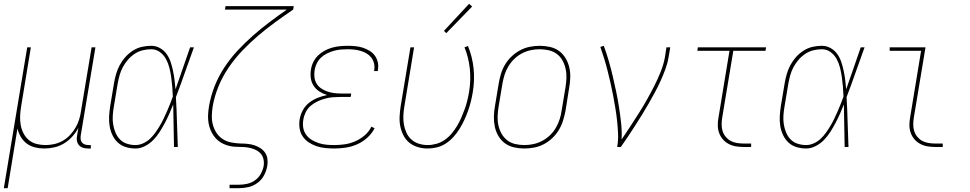

<svg xmlns="http://www.w3.org/2000/svg" viewBox="-40 -767 5060 1002"><path d="M-20 215 102 -520H121L70 -210Q66 -186 65 -162Q64 -138 68 -115Q72 -92 82.5 -71.5Q93 -51 110 -36.5Q127 -22 150 -16Q173 -10 197 -10Q219 -10 242.5 -15Q266 -20 287 -32Q308 -44 325 -62Q342 -80 354 -100.5Q366 -121 373 -143.5Q380 -166 383 -189L438 -520H458L381 -58Q380 -49 381 -39.5Q382 -30 388 -23Q394 -16 403 -13Q412 -10 422 -10H434V8H419Q405 8 392.5 4Q380 0 372 -9.5Q364 -19 361.5 -32Q359 -45 362 -58L369 -100Q356 -75 337 -54Q318 -33 294 -18.5Q270 -4 243.5 2Q217 8 191 8Q166 8 142 2Q118 -4 99.5 -18Q81 -32 69 -52Q57 -72 51 -96L0 215Z M667 8Q641 8 616.5 0.5Q592 -7 574.5 -23.5Q557 -40 546.5 -62.5Q536 -85 532 -110Q528 -135 529.5 -161Q531 -187 535 -213L555 -333Q559 -357 566 -381Q573 -405 585 -427.5Q597 -450 614.5 -469.5Q632 -489 654 -503Q676 -517 700.5 -522.5Q725 -528 749 -528Q774 -528 795 -516Q816 -504 829.5 -485Q843 -466 850.5 -443.5Q858 -421 863 -397Q868 -373 871 -349Q874 -325 876 -301Q895 -355 914 -410Q933 -465 952 -520H972Q948 -455 925.5 -390Q903 -325 878 -260Q882 -195 883.5 -130Q885 -65 888 0H868Q867 -55 866 -110.5Q865 -166 864 -222Q854 -197 843.5 -173Q833 -149 820.5 -125.5Q808 -102 793.5 -79Q779 -56 760 -36.5Q741 -17 716.5 -4.5Q692 8 667 8ZM667 -10Q687 -10 707 -19Q727 -28 742.5 -42.5Q758 -57 770.5 -74.5Q783 -92 794 -110.5Q805 -129 814 -148Q823 -167 831.5 -186Q840 -205 847.5 -224.5Q855 -244 862 -263Q861 -289 859 -314Q857 -339 853.5 -364Q850 -389 844 -413Q838 -437 826.5 -458.5Q815 -480 795 -495Q775 -510 749 -510Q727 -510 704.5 -504.5Q682 -499 662.5 -486Q643 -473 627.5 -455Q612 -437 601 -416.5Q590 -396 584 -374Q578 -352 574 -330L554 -210Q550 -187 548.5 -163.5Q547 -140 550.5 -118Q554 -96 562.5 -75.5Q571 -55 586 -39.5Q601 -24 622.5 -17Q644 -10 667 -10Z M1158 215V197H1208Q1229 197 1251 192Q1273 187 1291.5 173.5Q1310 160 1321 140Q1332 120 1336 99Q1339 80 1334.5 62Q1330 44 1318 32Q1306 20 1289.5 13Q1273 6 1255 3Q1237 0 1218 0Q1199 0 1181 -1.5Q1163 -3 1145.5 -8.5Q1128 -14 1113 -23Q1098 -32 1086.5 -44.5Q1075 -57 1066.5 -72.5Q1058 -88 1053 -105Q1048 -122 1046.5 -140Q1045 -158 1046.5 -177Q1048 -196 1051 -214Q1051 -214 1051 -214Q1051 -214 1051 -214Q1060 -266 1080 -317Q1100 -368 1130.5 -414.5Q1161 -461 1199 -502Q1237 -543 1279.5 -580.5Q1322 -618 1366.5 -651.5Q1411 -685 1457 -717H1134L1137 -735H1493L1490 -717Q1443 -685 1397 -651.5Q1351 -618 1307.5 -581Q1264 -544 1224.5 -502.5Q1185 -461 1153 -414Q1121 -367 1100 -315.5Q1079 -264 1070 -212Q1066 -187 1065.5 -162Q1065 -137 1071.5 -114Q1078 -91 1091 -72Q1104 -53 1123.5 -40.5Q1143 -28 1167 -23.5Q1191 -19 1216 -18H1218Q1236 -18 1254 -16Q1272 -14 1288.5 -8.5Q1305 -3 1319.5 6.5Q1334 16 1343.5 30Q1353 44 1355.5 62Q1358 80 1355 98Q1351 123 1338.5 147Q1326 171 1304.5 187Q1283 203 1258 209Q1233 215 1208 215Z M1704 8Q1680 8 1656.5 5.5Q1633 3 1611 -4.5Q1589 -12 1570.5 -24.5Q1552 -37 1539.5 -55.5Q1527 -74 1523.5 -97.5Q1520 -121 1524 -145Q1528 -169 1540.5 -192Q1553 -215 1573.5 -231Q1594 -247 1618 -256.5Q1642 -266 1667 -271Q1645 -278 1627 -289.5Q1609 -301 1597 -319Q1585 -337 1582 -359.5Q1579 -382 1583 -405Q1586 -425 1595.5 -444Q1605 -463 1620.5 -478Q1636 -493 1655 -503Q1674 -513 1694 -518.5Q1714 -524 1734.5 -526Q1755 -528 1775 -528Q1795 -528 1815 -526Q1835 -524 1853.5 -518Q1872 -512 1888.5 -502Q1905 -492 1916 -477Q1927 -462 1931.5 -442.5Q1936 -423 1932 -402Q1932 -401 1932 -399.5Q1932 -398 1931 -396H1912Q1912 -397 1912.5 -398.5Q1913 -400 1913 -401Q1916 -419 1912 -436Q1908 -453 1898 -466Q1888 -479 1874 -487.5Q1860 -496 1843.5 -501Q1827 -506 1809.5 -508Q1792 -510 1775 -510Q1757 -510 1739 -508.5Q1721 -507 1703 -502Q1685 -497 1667.5 -488.5Q1650 -480 1636 -467Q1622 -454 1613.5 -437Q1605 -420 1602 -402Q1599 -383 1601 -364.5Q1603 -346 1612 -331Q1621 -316 1635.5 -306Q1650 -296 1667 -290Q1684 -284 1702.5 -281.5Q1721 -279 1740 -279H1793L1790 -261H1737Q1717 -261 1697 -259.5Q1677 -258 1657 -252.5Q1637 -247 1617.5 -238Q1598 -229 1581.5 -215Q1565 -201 1555.5 -181.5Q1546 -162 1543 -142Q1539 -121 1542.5 -100.5Q1546 -80 1557.5 -64Q1569 -48 1586 -37.5Q1603 -27 1622.5 -20.5Q1642 -14 1662.5 -12Q1683 -10 1704 -10Q1732 -10 1759.5 -14Q1787 -18 1813.5 -29.5Q1840 -41 1863 -60.5Q1886 -80 1898 -106L1915 -98Q1901 -70 1876.5 -48Q1852 -26 1823 -13.5Q1794 -1 1764 3.5Q1734 8 1704 8Z M2191 8Q2165 8 2140 0.5Q2115 -7 2096 -22.5Q2077 -38 2065.5 -60.5Q2054 -83 2049 -108Q2044 -133 2045.5 -160Q2047 -187 2051 -213L2102 -520H2121L2070 -210Q2066 -186 2065 -162.5Q2064 -139 2068 -116.5Q2072 -94 2081.5 -73.5Q2091 -53 2107.5 -38.5Q2124 -24 2146 -17Q2168 -10 2192 -10Q2214 -10 2237.5 -16.5Q2261 -23 2281 -37Q2301 -51 2317 -70Q2333 -89 2345.5 -110Q2358 -131 2367.5 -153Q2377 -175 2385 -197Q2393 -219 2398.5 -241.5Q2404 -264 2408 -287Q2418 -348 2412 -407.5Q2406 -467 2384 -520L2402 -527Q2425 -472 2431.5 -410Q2438 -348 2427 -284Q2423 -260 2417 -236Q2411 -212 2402.5 -188Q2394 -164 2383 -140.5Q2372 -117 2358.5 -95Q2345 -73 2327 -53Q2309 -33 2287 -18.5Q2265 -4 2240.5 2Q2216 8 2191 8ZM2289 -594 2277 -606 2408 -747 2424 -733Z M2697 8Q2669 8 2642.5 2Q2616 -4 2595.5 -19Q2575 -34 2561.5 -56.5Q2548 -79 2542.5 -105Q2537 -131 2537.5 -158.5Q2538 -186 2543 -213L2563 -333Q2567 -358 2575 -383.5Q2583 -409 2597 -432Q2611 -455 2631.5 -474Q2652 -493 2676 -505.5Q2700 -518 2726 -523Q2752 -528 2777 -528Q2804 -528 2830.5 -522Q2857 -516 2877.5 -501Q2898 -486 2911.5 -463.5Q2925 -441 2931 -415Q2937 -389 2936 -361.5Q2935 -334 2930 -307L2911 -187Q2906 -162 2898 -136.5Q2890 -111 2876 -88Q2862 -65 2842 -46Q2822 -27 2798 -14.5Q2774 -2 2748 3Q2722 8 2697 8ZM2697 -10Q2720 -10 2743.5 -15Q2767 -20 2789 -31.5Q2811 -43 2829.5 -60.5Q2848 -78 2860.5 -99.5Q2873 -121 2880.5 -144Q2888 -167 2891 -190L2911 -310Q2915 -334 2916 -359Q2917 -384 2912 -407Q2907 -430 2896 -450.5Q2885 -471 2866.5 -485Q2848 -499 2824.5 -504.5Q2801 -510 2776 -510Q2753 -510 2729.5 -505Q2706 -500 2684 -488.5Q2662 -477 2644 -459.5Q2626 -442 2613 -420.5Q2600 -399 2593 -376Q2586 -353 2582 -330L2562 -210Q2558 -186 2557 -161Q2556 -136 2561 -113Q2566 -90 2577.5 -69.5Q2589 -49 2607 -35Q2625 -21 2648.5 -15.5Q2672 -10 2697 -10Z M3181 0Q3187 -35 3185.5 -69Q3184 -103 3180.5 -136Q3177 -169 3171.5 -202Q3166 -235 3160 -267.5Q3154 -300 3146.5 -332.5Q3139 -365 3131 -397Q3123 -429 3113.5 -460Q3104 -491 3093 -522L3111 -528Q3125 -490 3136.5 -450.5Q3148 -411 3157.5 -370.5Q3167 -330 3175.5 -289.5Q3184 -249 3190.5 -207.5Q3197 -166 3201.5 -124Q3206 -82 3204 -39Q3227 -73 3249.5 -107.5Q3272 -142 3294 -176.5Q3316 -211 3336 -246.5Q3356 -282 3374.5 -318.5Q3393 -355 3408 -392.5Q3423 -430 3430 -468L3438 -520H3458L3449 -468Q3444 -437 3432.5 -406Q3421 -375 3407.5 -345Q3394 -315 3378 -285.5Q3362 -256 3345.5 -227Q3329 -198 3311 -169Q3293 -140 3275 -112Q3257 -84 3238.5 -56Q3220 -28 3200 0Z M3840 0Q3819 0 3799 -3.5Q3779 -7 3761.5 -16.5Q3744 -26 3731.5 -41Q3719 -56 3712.5 -74.5Q3706 -93 3706 -114Q3706 -135 3710 -156L3767 -502H3599L3602 -520H3958L3955 -502H3787L3729 -153Q3726 -135 3726 -117Q3726 -99 3731 -83Q3736 -67 3747 -53.5Q3758 -40 3772.5 -32Q3787 -24 3804.5 -21Q3822 -18 3840 -18H3880V0Z M4167 8Q4141 8 4116.5 0.5Q4092 -7 4074.5 -23.5Q4057 -40 4046.5 -62.5Q4036 -85 4032 -110Q4028 -135 4029.5 -161Q4031 -187 4035 -213L4055 -333Q4059 -357 4066 -381Q4073 -405 4085 -427.5Q4097 -450 4114.5 -469.5Q4132 -489 4154 -503Q4176 -517 4200.5 -522.5Q4225 -528 4249 -528Q4274 -528 4295 -516Q4316 -504 4329.5 -485Q4343 -466 4350.5 -443.5Q4358 -421 4363 -397Q4368 -373 4371 -349Q4374 -325 4376 -301Q4395 -355 4414 -410Q4433 -465 4452 -520H4472Q4448 -455 4425.5 -390Q4403 -325 4378 -260Q4382 -195 4383.5 -130Q4385 -65 4388 0H4368Q4367 -55 4366 -110.5Q4365 -166 4364 -222Q4354 -197 4343.5 -173Q4333 -149 4320.5 -125.5Q4308 -102 4293.5 -79Q4279 -56 4260 -36.5Q4241 -17 4216.5 -4.5Q4192 8 4167 8ZM4167 -10Q4187 -10 4207 -19Q4227 -28 4242.5 -42.5Q4258 -57 4270.5 -74.5Q4283 -92 4294 -110.5Q4305 -129 4314 -148Q4323 -167 4331.5 -186Q4340 -205 4347.5 -224.5Q4355 -244 4362 -263Q4361 -289 4359 -314Q4357 -339 4353.5 -364Q4350 -389 4344 -413Q4338 -437 4326.5 -458.5Q4315 -480 4295 -495Q4275 -510 4249 -510Q4227 -510 4204.5 -504.5Q4182 -499 4162.5 -486Q4143 -473 4127.5 -455Q4112 -437 4101 -416.5Q4090 -396 4084 -374Q4078 -352 4074 -330L4054 -210Q4050 -187 4048.5 -163.5Q4047 -140 4050.5 -118Q4054 -96 4062.5 -75.5Q4071 -55 4086 -39.5Q4101 -24 4122.5 -17Q4144 -10 4167 -10Z M4840 0Q4819 0 4799 -3.5Q4779 -7 4761.5 -16.5Q4744 -26 4731.5 -41Q4719 -56 4712.5 -74.5Q4706 -93 4706 -114Q4706 -135 4710 -156L4767 -502H4603V-520H4790L4729 -153Q4726 -135 4726 -117Q4726 -99 4731 -83Q4736 -67 4747 -53.5Q4758 -40 4772.5 -32Q4787 -24 4804.5 -21Q4822 -18 4840 -18H4880V0Z"/></svg>

Font: Iosevka SS04 Thin
Style: Italic
Weight: 100
Italic angle: -9°
Monospace: yes
Designer: Belleve Invis
Foundry: Belleve Invis
Version: Version 19.0.0; ttfautohint (v1.8.4)